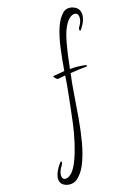

<svg xmlns="http://www.w3.org/2000/svg" viewBox="-350 -719 824 1131"><g transform="rotate(-20 62.0 -153.5)"><path d="M-110 336Q-132 336 -151.5 323.5Q-171 311 -171 285Q-171 268 -160.5 245.5Q-150 223 -125 194Q-122 191 -120 191Q-116 191 -116 197Q-116 204 -122 212Q-135 228 -141.5 243.5Q-148 259 -148 270Q-148 296 -125 296Q-109 296 -87 277Q-66 257 -45.5 214.5Q-25 172 -7 116Q11 60 24 0Q34 -47 44.5 -99Q55 -151 64 -198.5Q73 -246 77 -277Q65 -276 53 -274.5Q41 -273 30 -272Q27 -272 21 -278Q15 -284 11 -290.5Q7 -297 11 -297Q48 -301 81 -303Q93 -375 107.5 -440.5Q122 -506 143.5 -556Q165 -606 197 -632Q211 -643 230 -643Q253 -643 274 -628Q295 -613 295 -583Q295 -567 286 -545Q277 -523 255 -497Q252 -494 251 -494Q247 -494 247 -502Q247 -510 251 -515Q274 -545 274 -570Q274 -599 249 -599Q232 -599 213 -581Q183 -553 162.5 -492Q142 -431 119 -315L116 -303Q150 -303 174.5 -299.5Q199 -296 214 -292Q217 -291 217 -288Q217 -283 211 -283Q190 -283 164.5 -282Q139 -281 112 -279Q100 -227 89 -157Q78 -87 65 -12Q52 63 33.5 132Q15 201 -11.5 252.5Q-38 304 -75 327Q-90 336 -110 336Z"/></g></svg>

Font: Licorice
Style: Regular
Weight: 400
Designer: Robert E. Leuschke
Foundry: Robert E. Leuschke
Version: Version 1.010; ttfautohint (v1.8.3)